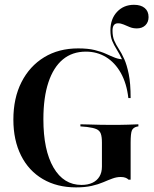

<svg xmlns="http://www.w3.org/2000/svg" viewBox="-20 -789 658 820"><path d="M304.8 11.3Q223.4 11.3 162.9 -24.2Q102.4 -59.7 69.8 -125Q37.1 -190.3 37.1 -278.2Q37.1 -370.2 71.8 -438.3Q106.5 -506.5 168.5 -544.4Q230.6 -582.3 313.7 -582.3Q355.6 -582.3 383.9 -575.4Q412.1 -568.5 433.1 -558.9Q454 -549.2 471.8 -542.3Q489.5 -535.5 510.5 -535.5Q525 -498.4 531 -457.7Q537.1 -416.9 537.9 -370.2H528.2Q521 -433.1 496 -477.4Q471 -521.8 432.7 -545.2Q394.4 -568.5 346.8 -568.5Q288.7 -568.5 248.4 -535.1Q208.1 -501.6 186.7 -437.1Q165.3 -372.6 165.3 -279.8Q165.3 -147.6 208.5 -73.4Q251.6 0.8 328.2 0.8Q355.6 0.8 375 -8.5Q394.4 -17.7 404.8 -35.1Q415.3 -52.4 415.3 -77.4V-179.8Q415.3 -204.8 410.5 -218.1Q405.6 -231.5 391.9 -237.5Q378.2 -243.5 351.6 -246.8L323.4 -249.2V-258.1Q338.7 -258.1 361.3 -257.3Q383.9 -256.5 411.7 -256Q439.5 -255.6 469.4 -255.6H476.6H482.3Q503.2 -255.6 525.8 -256.5Q548.4 -257.3 571 -258.1V-249.2L565.3 -248.4Q548.4 -244.4 543.1 -231.5Q537.9 -218.5 537.9 -179.8V-21.8H529Q523.4 -27.4 515.3 -30.2Q507.3 -33.1 495.2 -33.1Q478.2 -33.1 460.5 -26.6Q442.7 -20.2 421.4 -10.9Q400 -1.6 371.8 4.8Q343.5 11.3 304.8 11.3ZM529.8 -370.2Q529.8 -430.6 521.8 -469.8Q513.7 -508.9 502 -533.9Q490.3 -558.9 478.6 -577.4Q466.9 -596 459.3 -614.1Q451.6 -632.3 451.6 -659.7Q451.6 -708.1 479.8 -738.3Q508.1 -768.5 552.4 -768.5Q581.5 -768.5 598 -754.8Q614.5 -741.1 614.5 -716.1Q614.5 -694.4 600.8 -681Q587.1 -667.7 564.5 -667.7Q547.6 -667.7 533.9 -673.4Q520.2 -679 508.1 -684.3Q496 -689.5 483.9 -689.5Q460.5 -689.5 460.5 -658.1Q460.5 -633.1 468.1 -615.3Q475.8 -597.6 487.5 -579.8Q499.2 -562.1 510.5 -537.1Q521.8 -512.1 529.8 -472.6Q537.9 -433.1 537.9 -370.2Z"/></svg>

Font: Playfair 144pt SemiCondensed
Style: Bold
Weight: 700
Width: 4
Designer: Claus Eggers Sørensen
Foundry: Claus Eggers Sørensen
Version: Version 2.203